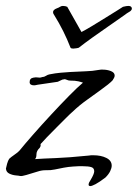

<svg xmlns="http://www.w3.org/2000/svg" viewBox="-24 -603 465 648"><path d="M409 -583Q420 -583 421 -575Q421 -572 420 -570Q418 -566 411.5 -562.5Q405 -559 396 -552Q372 -535 343 -515Q314 -495 287.5 -476Q261 -457 242 -442Q240 -441 233 -440Q226 -439 223 -439Q216 -439 214 -442Q192 -499 159 -552Q155 -557 155 -562Q155 -570 168 -575Q174 -577 178.5 -580Q183 -583 188 -583Q197 -583 203 -580L251 -495Q263 -501 285.5 -514.5Q308 -528 332 -543Q356 -558 373 -568.5Q390 -579 391 -580Q403 -583 409 -583ZM281 25Q275 25 275 20Q275 14 282 4Q294 -16 294 -25Q294 -36 284 -39Q274 -42 256 -42Q249 -42 241 -42Q233 -42 223 -41Q207 -40 191 -37Q175 -34 161 -31Q147 -28 132.5 -28.5Q118 -29 103 -24Q80 -17 65 -12.5Q50 -8 44 -9Q41 -10 29.5 -11Q18 -12 7.5 -17Q-3 -22 -4 -34Q-3 -40 0 -50.5Q3 -61 7 -67Q12 -72 25 -81Q38 -90 42 -95Q59 -116 87.5 -148.5Q116 -181 148 -215.5Q180 -250 209 -279.5Q238 -309 256 -324Q251 -326 240.5 -328.5Q230 -331 213 -331H212Q207 -331 200.5 -334Q194 -337 192 -335H190Q187 -335 181.5 -332Q176 -329 171 -327L103 -317Q99 -316 96 -315.5Q93 -315 91 -315Q76 -315 76 -326Q76 -339 89 -341Q91 -341 93 -341.5Q95 -342 97 -342Q101 -342 104 -341.5Q107 -341 110 -341Q113 -341 119 -343Q125 -343 131 -347Q137 -351 143 -352Q163 -356 180 -357.5Q197 -359 213 -360Q246 -362 266.5 -362.5Q287 -363 309 -367Q313 -368 316.5 -368Q320 -368 323 -368Q338 -368 350.5 -363Q363 -358 363 -348Q363 -342 357 -334H358Q352 -327 340 -317.5Q328 -308 314 -298Q298 -286 271 -267Q244 -248 220 -225Q215 -221 199.5 -205.5Q184 -190 166 -172Q148 -154 133.5 -139Q119 -124 116 -120Q112 -117 113 -113.5Q114 -110 110 -104Q99 -94 99 -82Q99 -70 94 -66Q123 -68 164.5 -69.5Q206 -71 276 -78Q280 -79 283.5 -79Q287 -79 291 -79Q317 -79 335 -70Q353 -61 353 -44Q353 -36 348 -25.5Q343 -15 332 -4Q311 12 298.5 18.5Q286 25 281 25Z"/></svg>

Font: Vujahday Script
Style: Regular
Weight: 400
Designer: Robert E. Leuschke
Foundry: Robert E. Leuschke
Version: Version 1.010; ttfautohint (v1.8.3)